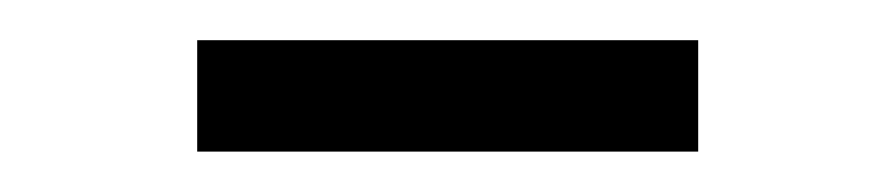

<svg xmlns="http://www.w3.org/2000/svg" viewBox="-20 -358 448 96"><path d="M329.1 -282.2H78.6V-337.9H329.1Z"/></svg>

Font: Acari Sans
Style: Regular
Weight: 400
Designer: Alfredo Marco Pradil and Stefan Peev
Foundry: Hanken Design Co.
Version: Version 1.045;February 4, 2021;FontCreator 13.0.0.2655 64-bi